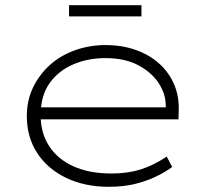

<svg xmlns="http://www.w3.org/2000/svg" viewBox="-20 -707 801 737"><path d="M397 10Q305 10 233.5 -24.5Q162 -59 122.5 -120Q83 -181 83 -261Q83 -322 107 -371.5Q131 -421 171.5 -457.5Q212 -494 267.5 -514Q323 -534 385 -534Q448 -534 500.5 -515.5Q553 -497 590.5 -463.5Q628 -430 648 -384Q668 -338 666 -282L665 -249H124V-295H638L617 -283L616 -307Q615 -349 588 -389.5Q561 -430 510 -457Q459 -484 384 -484Q318 -484 261.5 -460Q205 -436 170.5 -388Q136 -340 136 -264Q136 -197 168.5 -146.5Q201 -96 262 -68.5Q323 -41 408 -41Q470 -41 519.5 -56.5Q569 -72 620 -106L641 -66Q612 -45 576 -28Q540 -11 496.5 -0.5Q453 10 397 10ZM245 -644V-687H523V-644Z"/></svg>

Font: Lexend Mega ExtraLight
Style: Regular
Weight: 250
Version: Version 1.007